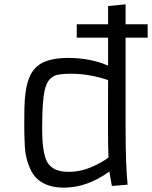

<svg xmlns="http://www.w3.org/2000/svg" viewBox="-20 -859 706 889"><path d="M486.3 -64.9Q383.3 9.8 276.9 9.8Q159.2 9.8 120.1 -76.7Q97.7 -125.5 95 -179.9Q92.3 -234.4 92.3 -275.6Q92.3 -316.9 93 -358.9Q93.8 -400.9 99.1 -436.5Q104.5 -472.2 116 -500.7Q127.4 -529.3 148.9 -549.3Q193.4 -590.8 295.7 -590.8Q397.9 -590.8 480.5 -555.2V-684.6H335.4V-746.6H480.5V-831.1L561.5 -838.9V-746.6H663.6V-684.6H561.5V-267.1Q561.5 -98.6 570.8 -3.9L498 2ZM480.5 -488.3Q392.6 -517.6 310.5 -517.6Q251 -517.6 231.9 -507.8Q212.9 -498 202.9 -482.4Q192.9 -466.8 186.5 -439.5Q175.3 -388.2 175.3 -270.5V-259.8Q175.3 -149.9 199.2 -107.9Q225.1 -63.5 295.4 -63.5H302.7Q370.1 -63.5 446.3 -106.4Q467.3 -118.2 482.4 -129.9V-130.9Q480 -176.3 480 -271Z"/></svg>

Font: Armata
Style: Regular
Weight: 400
Designer: Viktoriya Grabowska
Foundry: Viktoriya Grabowska
Version: Version 1.002